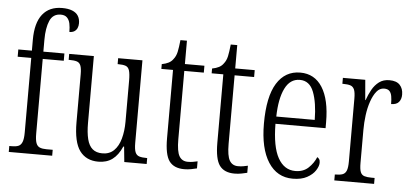

<svg xmlns="http://www.w3.org/2000/svg" viewBox="-52 -880 2153 1000"><g transform="rotate(5 1024.5 -380.5)"><path d="M23 0V-31H37Q58 -31 71 -36.5Q84 -42 90.5 -58.5Q97 -75 97 -108V-498H26V-536H97V-593Q97 -681 132.5 -726Q168 -771 235 -771Q267 -771 288 -762.5Q309 -754 319 -738Q329 -722 329 -699Q329 -685 324 -674Q319 -663 309 -656.5Q299 -650 283 -650Q283 -675 279 -694Q275 -713 263.5 -724.5Q252 -736 231 -736Q190 -736 173.5 -698Q157 -660 157 -598V-536H267V-498H157V-108Q157 -75 163 -58.5Q169 -42 182.5 -36.5Q196 -31 217 -31H250V0Z M492 10Q428 10 394.5 -35.5Q361 -81 361 -185V-435Q361 -466 355 -481Q349 -496 335 -500.5Q321 -505 296 -505H292V-536H421V-186Q421 -136 429.5 -102Q438 -68 457.5 -51.5Q477 -35 509 -35Q546 -35 569.5 -58Q593 -81 604 -121Q615 -161 615 -210V-424Q615 -460 609.5 -477.5Q604 -495 590 -500Q576 -505 551 -505H548V-536H675V-105Q675 -71 681.5 -55.5Q688 -40 702.5 -35.5Q717 -31 741 -31H744V0H627L619 -80H615Q595 -34 565 -12Q535 10 492 10Z M941 10Q887 10 862.5 -23.5Q838 -57 838 -143V-500H777V-525Q798 -529 812.5 -536.5Q827 -544 836 -557Q849 -573 854 -596Q859 -619 863 -658H897V-536H999V-500H897V-142Q897 -79 911.5 -54.5Q926 -30 956 -30Q971 -30 982.5 -32Q994 -34 1007 -37V0Q995 3 977.5 6.5Q960 10 941 10Z M1204 10Q1150 10 1125.5 -23.5Q1101 -57 1101 -143V-500H1040V-525Q1061 -529 1075.5 -536.5Q1090 -544 1099 -557Q1112 -573 1117 -596Q1122 -619 1126 -658H1160V-536H1262V-500H1160V-142Q1160 -79 1174.5 -54.5Q1189 -30 1219 -30Q1234 -30 1245.5 -32Q1257 -34 1270 -37V0Q1258 3 1240.5 6.5Q1223 10 1204 10Z M1508 10Q1426 10 1380 -61.5Q1334 -133 1334 -263Q1334 -404 1377.5 -474Q1421 -544 1500 -544Q1575 -544 1615.5 -480Q1656 -416 1656 -298V-267H1394Q1395 -147 1427.5 -89Q1460 -31 1518 -31Q1560 -31 1586.5 -56Q1613 -81 1626 -113Q1632 -110 1636.5 -103.5Q1641 -97 1641 -85Q1641 -67 1626.5 -44.5Q1612 -22 1582.5 -6Q1553 10 1508 10ZM1596 -305Q1595 -395 1573.5 -450.5Q1552 -506 1501 -506Q1450 -506 1423.5 -452.5Q1397 -399 1395 -305Z M1725 0V-31H1727Q1751 -31 1765 -36Q1779 -41 1785.5 -56.5Q1792 -72 1792 -105V-433Q1792 -466 1785.5 -481Q1779 -496 1765 -500.5Q1751 -505 1726 -505H1723V-536H1840L1849 -431H1851Q1861 -460 1875.5 -486Q1890 -512 1912 -528.5Q1934 -545 1966 -545Q2003 -545 2020.5 -526Q2038 -507 2038 -476Q2038 -452 2025.5 -437Q2013 -422 1985 -422Q1985 -446 1982 -463Q1979 -480 1970 -489.5Q1961 -499 1942 -499Q1919 -499 1902.5 -478.5Q1886 -458 1874.5 -424.5Q1863 -391 1858 -352Q1853 -313 1853 -275V-103Q1853 -70 1859 -55Q1865 -40 1879.5 -35.5Q1894 -31 1917 -31H1933V0Z"/></g></svg>

Font: Noto Serif Khmer ExtraCondensed Light
Style: Regular
Weight: 300
Width: 2
Designer: Danh Hong and the Monotype Design Team
Foundry: Monotype Imaging Inc.
Version: Version 2.004